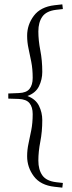

<svg xmlns="http://www.w3.org/2000/svg" viewBox="-20 -725 330 881"><path d="M18 -272.5V-296L66 -298Q101 -299 115.5 -317.2Q130 -335.5 130 -367.5Q130 -408.5 123.5 -441.2Q117 -474 110.8 -502.8Q104.5 -531.5 104.5 -561Q104.5 -611.5 135.2 -652.5Q166 -693.5 230 -701L266 -705L268.5 -683.5L237.5 -680Q192.5 -674.5 174.2 -648.5Q156 -622.5 156 -581Q156 -539.5 165 -493.8Q174 -448 174 -395Q174 -360.5 159 -329.5Q144 -298.5 106 -284.5Q144 -270 159 -239.2Q174 -208.5 174 -174Q174 -121 165 -75.2Q156 -29.5 156 12Q156 53.5 174.2 79.5Q192.5 105.5 237.5 111L268.5 114.5L266 136L230 132Q166 125 135.2 83.8Q104.5 42.5 104.5 -8Q104.5 -37.5 110.8 -66.2Q117 -95 123.5 -127.8Q130 -160.5 130 -201.5Q130 -233.5 115.5 -251.5Q101 -269.5 66 -271Z"/></svg>

Font: Newsreader Text Light
Style: Regular
Weight: 300
Designer: Hugues Gentile
Foundry: Production Type
Version: Version 1.002